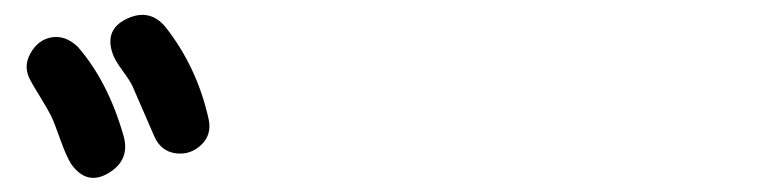

<svg xmlns="http://www.w3.org/2000/svg" viewBox="-20 -880 1040 262"><path d="M148.4 -695.3Q158.2 -662.1 128.4 -644Q98.6 -626 77.1 -656.2Q70.3 -667 62 -690.4Q53.7 -713.9 49.8 -721.7Q44.9 -731.4 34.7 -748Q24.4 -764.6 22.5 -768.6Q10.7 -788.1 21.5 -807.1Q32.2 -826.2 50.8 -829.1Q69.3 -832 85.9 -816.4Q127 -769.5 148.4 -695.3ZM264.6 -717.8Q269.5 -696.3 254.4 -682.1Q239.3 -668 219.2 -670.9Q199.2 -673.8 190.4 -694.3L161.1 -761.7Q158.2 -768.6 147.5 -783.2Q136.7 -797.9 133.8 -806.6Q122.1 -839.8 153.3 -854.5Q184.6 -869.1 206.1 -842.8Q249 -788.1 264.6 -717.8Z"/></svg>

Font: irohamaru Regular
Style: Regular
Weight: 400
Designer: [Source Han Sans]
Ryoko NISHIZUKA  (kana & ideographs); Paul D. Hunt (Latin, Greek & Cyrillic); Wenlong ZHANG  (bopomofo
Version: Version 1.00